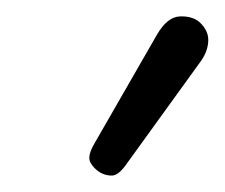

<svg xmlns="http://www.w3.org/2000/svg" viewBox="-20 -846 276 236"><path d="M103 -634Q95 -639 91 -646.5Q87 -654 96 -669.5L173 -803.5Q185.5 -825 200.8 -825.8Q216 -826.5 225 -819Q236.5 -808.5 236 -795.8Q235.5 -783 227 -771L134.5 -643Q125.5 -630.5 117.8 -630.2Q110 -630 103 -634Z"/></svg>

Font: Edu NSW ACT Hand
Style: Regular
Weight: 400
Designer: Tina and Corey Anderson, Eben Sorkin, Mirko Velimirovic
Foundry: Sorkin Type Co.
Version: Version 2.000